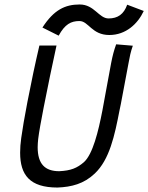

<svg xmlns="http://www.w3.org/2000/svg" viewBox="-20 -841 668 866"><path d="M339.4 -820.8C273.9 -820.8 223.1 -796.9 171.4 -716.8L244.6 -680.2C272.9 -731.9 300.3 -746.1 338.4 -746.1C379.4 -746.1 394 -683.1 473.1 -683.1C547.4 -683.1 601.1 -732.9 628.4 -791.5L553.7 -819.8C538.6 -776.9 511.2 -757.8 469.7 -757.8C425.8 -757.8 405.8 -820.8 339.4 -820.8ZM503.9 -641.1C493.2 -610.8 488.3 -591.8 481.4 -557.1C465.3 -474.1 453.6 -402.8 441.9 -342.8C423.3 -246.6 398.4 -146 358.9 -109.9C327.1 -82.5 299.3 -71.3 247.1 -68.8C182.6 -68.8 149.9 -101.6 149.9 -177.2C149.9 -188.5 150.9 -201.2 152.3 -214.4C155.8 -243.7 165 -295.4 176.8 -355.5C194.3 -445.8 217.3 -555.2 234.9 -635.7H157.7C139.6 -558.6 119.6 -464.4 103.5 -380.4C90.8 -314.5 80.6 -254.9 75.7 -218.3C72.3 -194.3 70.8 -172.9 70.8 -152.3C70.8 -51.8 114.3 4.9 239.3 4.9C302.7 2.4 358.4 -11.7 407.2 -58.1C474.1 -121.1 497.1 -229.5 519 -342.8L524.9 -371.1C535.6 -425.3 546.4 -487.3 560.1 -558.1C564.9 -584.5 568.8 -605.5 579.1 -634.8Z"/></svg>

Font: Fantasque Sans Mono
Style: RegItalic
Weight: 400
Italic angle: -11°
Monospace: yes
Designer: Jany Belluz
Version: Version 1.6.3